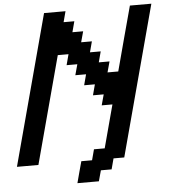

<svg xmlns="http://www.w3.org/2000/svg" viewBox="-64 -932 986 1114"><g transform="rotate(-5 429.5 -375.0)"><path d="M341.3 125H466.3L483.4 62.5H545.9L562.5 0H625Q664.1 -146 742.2 -437.5Q820.3 -729 859.4 -875H734.4Q717.3 -812.5 683.8 -687.5Q650.4 -562.5 633.8 -500H571.3L588.4 -562.5H525.9L542.5 -625H480L496.6 -687.5H434.1L451.2 -750H388.7L405.3 -812.5H342.8L359.4 -875H234.4Q195.3 -729 117.2 -437.5Q39.1 -146 0 0H125Q152.8 -104 208.7 -312.3Q264.6 -520.5 292.5 -625H355L338.4 -562.5H400.9L383.8 -500H446.3L429.7 -437.5H492.2L475.6 -375H538.1L521 -312.5H583.5Q572.3 -271 550 -187.5Q527.8 -104 516.6 -62.5H454.1L437.5 0H375Q369.1 21 357.9 62.5Q346.7 104 341.3 125Z"/></g></svg>

Font: Faithful 32x
Style: Oblique
Weight: 400
Foundry: Faithful Resource Pack
Version: Version 1.0; January 27, 2023